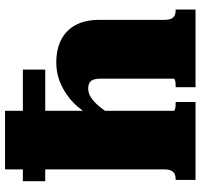

<svg xmlns="http://www.w3.org/2000/svg" viewBox="-37 -761 798 764"><g transform="rotate(-90 362.0 -379.0)"><path d="M706 0H397V-79H399Q406 -79 413.5 -79.5Q421 -80 426 -82Q431 -84 431 -87V-379Q431 -394 427.5 -405Q424 -416 415 -421.5Q406 -427 391 -427Q373 -427 355.5 -415.5Q338 -404 320.5 -383Q303 -362 285 -331L283 -413Q302 -453 334 -484.5Q366 -516 407.5 -535Q449 -554 495 -554Q549 -554 587 -534Q625 -514 645 -476Q665 -438 665 -382V-125Q665 -107 669.5 -97Q674 -87 682.5 -83Q691 -79 703 -79H706ZM70 -758H303V-86Q303 -84 308.5 -82Q314 -80 321 -79.5Q328 -79 334 -79H338V0H28V-79H30Q43 -79 51.5 -83Q60 -87 65 -97Q70 -107 70 -125ZM467 -687V-598H23V-687Z"/></g></svg>

Font: Roboto Serif Black
Style: Regular
Weight: 900
Designer: Greg Gazdowicz
Foundry: Commercial Type
Version: Version 1.008